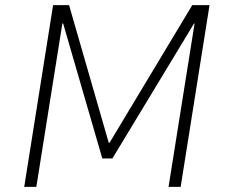

<svg xmlns="http://www.w3.org/2000/svg" viewBox="-20 -725 873 745"><path d="M74 0 186 -705H248L402 -171H405L726 -705H793L681 0H634L735 -634H733L416 -110H377L225 -634H222L121 0Z"/></svg>

Font: Nunito Sans 7pt SemiCondensed ExtraLight
Style: Italic
Weight: 250
Width: 4
Italic angle: -9°
Designer: Vernon Adams
Foundry: Vernon Adams
Version: Version 3.101;gftools[0.9.27]